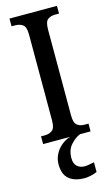

<svg xmlns="http://www.w3.org/2000/svg" viewBox="-142 -765 612 1055"><g transform="rotate(-15 163.5 -237.0)"><path d="M29 0V-44H51Q75 -44 92.5 -56.5Q110 -69 110 -112V-601Q110 -645 92.5 -657.5Q75 -670 51 -670H29V-714H299V-670H276Q251 -670 234.5 -657.5Q218 -645 218 -601V-112Q218 -70 234.5 -57Q251 -44 276 -44H299V0ZM203 240Q145 240 113.5 213.5Q82 187 82 130Q82 99 96 72Q110 45 133.5 26Q157 7 183 0H239Q212 10 185.5 39Q159 68 159 115Q159 147 176 162Q193 177 218 177Q230 177 243.5 174.5Q257 172 273 169V224Q259 231 238 235.5Q217 240 203 240Z"/></g></svg>

Font: Noto Serif Armenian Condensed Medium
Style: Regular
Weight: 500
Width: 3
Designer: Monotype Design Team
Foundry: Monotype Imaging Inc.
Version: Version 2.008; ttfautohint (v1.8.4.7-5d5b)